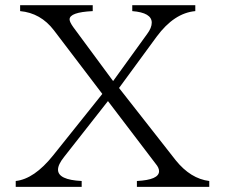

<svg xmlns="http://www.w3.org/2000/svg" viewBox="-20 -735 876 745"><path d="M58.1 -714.8H339.8V-691.9Q250 -687.5 250 -659.7Q250 -649.9 264.2 -629.9L418.9 -420.4L550.8 -603Q568.8 -627 568.8 -647Q568.8 -686 493.2 -691.9V-714.8H737.8V-691.9Q655.8 -684.6 587.9 -592.8L441.9 -393.6L662.1 -112.8Q719.7 -41.5 792 -32.7V-9.8H511.2V-32.7Q597.2 -37.1 597.2 -70.8Q597.2 -84 584 -99.6L398.9 -342.8L229 -126.5Q205.1 -96.7 205.1 -76.7Q205.1 -37.1 296.9 -32.7V-9.8H41V-32.7Q112.8 -40.5 186 -131.8L377 -370.6L189 -617.7Q137.7 -684.6 58.1 -691.9Z"/></svg>

Font: I.MingCP
Style: Regular
Weight: 400
Designer: I.Font Project
Version: Version 8.000; Sep 06, 2022